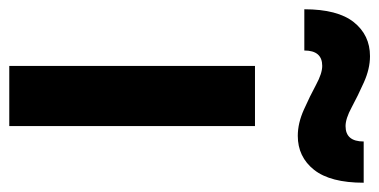

<svg xmlns="http://www.w3.org/2000/svg" viewBox="-284 -596 818 414"><g transform="rotate(90 125.0 -389.0)"><path d="M60.1 0V-529.8H189.9V0ZM223.1 -764.2H312Q312 -692.4 284.2 -657.2Q256.3 -622.1 210.9 -622.1Q183.6 -622.1 154.3 -635.3Q125 -648.4 100.6 -661.6Q76.2 -674.8 60.1 -674.8Q26.9 -674.8 26.9 -636.2H-62Q-62 -708 -34.2 -742.9Q-6.3 -777.8 39.1 -777.8Q66.4 -777.8 95.7 -764.6Q125 -751.5 149.4 -738.3Q173.8 -725.1 189.9 -725.1Q223.1 -725.1 223.1 -764.2Z"/></g></svg>

Font: Cooper Hewitt
Style: Semibold
Weight: 709
Designer: Village Type and Design LLC
Foundry: Cooper Hewitt Smithsonian Design Museum
Version: 1.000